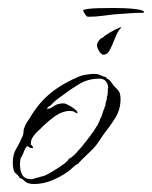

<svg xmlns="http://www.w3.org/2000/svg" viewBox="-20 -438 381 481"><path d="M65 23Q49 23 41.5 15.5Q34 8 29 8Q28 3 20 -3Q12 -9 12 -31Q12 -51 21 -66Q30 -81 37 -98Q39 -103 39 -108.5Q39 -114 41 -118Q43 -125 47 -131Q51 -137 55 -143Q78 -182 109 -206.5Q140 -231 182 -248H183Q188 -250 199 -251.5Q210 -253 215 -253Q225 -253 233 -249Q241 -245 247 -245L245 -243Q254 -239 259 -231.5Q264 -224 270 -218Q272 -216 274 -214Q276 -212 277 -210Q280 -207 281 -201Q282 -195 282 -190Q282 -164 269 -143Q256 -122 240 -102Q233 -92 226.5 -82Q220 -72 211 -63Q209 -61 200.5 -53Q192 -45 184.5 -37.5Q177 -30 176 -28Q169 -25 163 -19Q157 -13 150 -8Q132 5 110 14Q88 23 65 23ZM60 11Q60 11 74 7Q88 3 92 2Q97 0 111.5 -8.5Q126 -17 139 -26.5Q152 -36 152 -40Q159 -42 171.5 -55.5Q184 -69 196 -84.5Q208 -100 212 -106Q214 -108 219 -116.5Q224 -125 225 -125Q226 -129 228.5 -133.5Q231 -138 231 -141Q234 -143 237 -154.5Q240 -166 242 -166L241 -167Q242 -169 242.5 -170.5Q243 -172 244 -173Q244 -179 246 -184.5Q248 -190 248 -196Q250 -200 250 -206Q250 -212 250 -216L251 -217V-218Q251 -227 245.5 -234Q240 -241 229 -241Q201 -241 178.5 -227.5Q156 -214 135 -198Q128 -193 121 -187.5Q114 -182 108 -175Q106 -174 102 -171Q98 -168 98 -165Q107 -166 115.5 -172.5Q124 -179 140 -179Q145 -179 159.5 -170Q174 -161 174 -156V-154Q168 -156 165.5 -158Q163 -160 155 -160Q135 -160 114.5 -144.5Q94 -129 81 -115Q75 -110 69.5 -104Q64 -98 60 -91Q57 -84 57 -75Q59 -76 61 -72.5Q63 -69 63 -67H60Q55 -67 52.5 -69.5Q50 -72 48 -72Q44 -69 39 -56Q34 -43 32 -43Q31 -39 30.5 -34.5Q30 -30 30 -26Q30 -10 36 0.5Q42 11 60 11ZM239 -301Q234 -301 228.5 -309.5Q223 -318 223 -325Q223 -330 228 -336.5Q233 -343 238 -344Q242 -349 256 -357Q270 -365 280 -369Q287 -371 283 -368L280 -365L276 -359Q271 -351 266 -337Q261 -324 255 -312.5Q249 -301 239 -301ZM201 -396Q197 -396 193 -402.5Q189 -409 188 -413Q201 -417 226 -417.5Q251 -418 266 -418Q275 -418 291 -417.5Q307 -417 321.5 -415Q336 -413 341 -409Q341 -406 338 -406Q319 -406 301.5 -404.5Q284 -403 266 -402Q255 -401 237.5 -398.5Q220 -396 201 -396Z"/></svg>

Font: Qwitcher Grypen
Style: Regular
Weight: 400
Designer: Robert E. Leuschke
Foundry: Robert E. Leuschke
Version: Version 1.100; ttfautohint (v1.8.3)